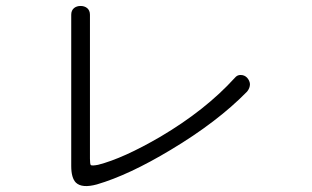

<svg xmlns="http://www.w3.org/2000/svg" viewBox="-20 -724 1040 641"><path d="M217.8 -674.8V-169.9Q217.8 -129.9 233.4 -114.3Q253.9 -94.7 303.7 -108.4Q410.2 -139.6 549.8 -223.6Q705.1 -316.4 804.7 -418Q814.5 -429.7 814.5 -443.4Q813.5 -455.1 804.7 -464.8Q795.9 -473.6 784.2 -473.6Q772.5 -474.6 763.7 -463.9Q666 -356.4 515.6 -267.6Q391.6 -195.3 307.6 -173.8Q287.1 -169.9 283.2 -172.9Q280.3 -175.8 280.3 -194.3V-204.1V-674.8Q280.3 -689.5 270.5 -697.3Q261.7 -704.1 249 -704.1Q236.3 -704.1 227.5 -697.3Q217.8 -689.5 217.8 -674.8Z"/></svg>

Font: GulimChe
Style: Regular
Weight: 400
Monospace: yes
Version: Version 2.21